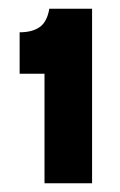

<svg xmlns="http://www.w3.org/2000/svg" viewBox="-20 -690 276 440"><path d="M82 -270V-521H25V-616Q54 -616 71 -628Q88 -640 93 -670H191V-270Z"/></svg>

Font: Bricolage Grotesque 60pt SemiBold
Style: Regular
Weight: 600
Version: Version 1.001;gftools[0.9.33.dev8+g029e19f]